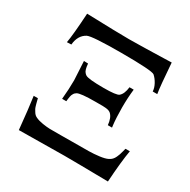

<svg xmlns="http://www.w3.org/2000/svg" viewBox="-157 -846 982 993"><g transform="rotate(30 334.0 -349.0)"><path d="M608 -519H581Q580 -540 568 -562Q556 -584 540 -598Q524 -611 341 -611Q167 -611 141 -598Q100 -576 95 -519L69 -518Q78 -567 86 -698Q272 -692 339 -692Q371 -692 433.5 -693.5Q496 -695 544.5 -696.5Q593 -698 591 -698Q601 -560 608 -519ZM492 -252H467Q463 -296 442 -314Q437 -318 430 -320.5Q423 -323 411.5 -324Q400 -325 394 -325Q388 -325 371.5 -325Q355 -325 352 -325Q262 -325 244 -314Q239 -311 235.5 -307.5Q232 -304 229.5 -299Q227 -294 225.5 -291Q224 -288 223 -281.5Q222 -275 221.5 -272.5Q221 -270 220 -262Q219 -254 219 -252H194Q200 -314 200 -366L194 -478L219 -477Q222 -439 233 -428Q237 -423 243 -419Q260 -408 352 -408Q427 -408 441 -419Q461 -435 466 -478H491Q485 -427 485 -368Q485 -341 486.5 -312Q488 -283 490 -268ZM634 -192H633Q621 -124 613 0Q422 -3 352 -3L81 0Q69 -124 59 -192H84Q84 -191 87 -179.5Q90 -168 91 -164Q92 -160 95 -150Q98 -140 101 -135Q104 -130 108.5 -122.5Q113 -115 118.5 -110Q124 -105 131 -102Q148 -94 173 -90Q198 -86 217 -85.5Q236 -85 281.5 -85.5Q327 -86 352 -86Q419 -86 449 -86.5Q479 -87 510.5 -91Q542 -95 558 -103Q569 -108 576.5 -116Q584 -124 589 -135Q594 -146 596.5 -153.5Q599 -161 602.5 -174.5Q606 -188 607 -192H633V-193Z"/></g></svg>

Font: GFS Artemisia
Style: Regular
Weight: 400
Designer: Takis Katsoulidis and George D. Matthiopoulos
Foundry: Takis Katsoulidis and George D. Matthiopoulos
Version: Version 1.0